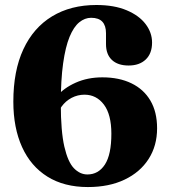

<svg xmlns="http://www.w3.org/2000/svg" viewBox="-20 -738 687 776"><path d="M369.5 -717.8Q441.6 -717.8 491.9 -696.5Q542.2 -675.3 568.4 -640.8Q594.6 -606.3 594.6 -566.1Q594.6 -521.9 569.1 -497.6Q543.6 -473.2 500 -473.2Q456.1 -473.2 432.2 -495.8Q408.4 -518.3 408.4 -559.8V-603.9Q408.4 -634.3 393.7 -650.2Q378.9 -666.1 348.3 -666.1Q322.8 -666.1 300.4 -647.9Q278 -629.7 261.2 -589.2Q244.5 -548.6 235.1 -481.8Q225.7 -414.9 225.7 -318Q225.8 -207.3 240.1 -145.2Q254.5 -83 278.9 -57.9Q303.3 -32.9 333.2 -32.9Q377.8 -32.9 404 -73Q430.1 -113.2 430.1 -197.3Q430.1 -275.3 399.9 -315.3Q369.7 -355.3 321.4 -355.3Q294 -355.3 269.5 -342.6Q245.1 -329.8 228.7 -307Q212.3 -284.2 207.9 -254.6L175.4 -270Q178.2 -311.3 207.6 -346.7Q237.1 -382.1 285.6 -403.7Q334.1 -425.4 393.6 -425.4Q461.5 -425.4 511.2 -401.3Q560.9 -377.3 587.9 -331.4Q614.9 -285.6 614.9 -219.4Q614.9 -148.8 580.6 -95.4Q546.3 -41.9 483.5 -12Q420.8 18 335.2 18Q239.1 18 171.7 -24.1Q104.4 -66.1 69.2 -143.6Q34 -221.2 33.9 -326.8Q33.8 -451.5 74.4 -538.8Q115 -626.1 190.4 -671.9Q265.9 -717.8 369.5 -717.8Z"/></svg>

Font: Fraunces
Style: Regular
Weight: 900
Version: Version 1.000;[b76b70a41]